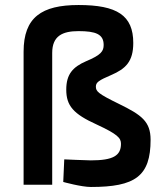

<svg xmlns="http://www.w3.org/2000/svg" viewBox="-20 -736 660 765"><path d="M188 0V-525C188 -593 229 -612 293 -612C361 -612 393 -600 393 -557C393 -532 383 -517 323 -492C270 -469 244 -440 244 -379C244 -315 272 -282 365 -240C449 -201 462 -186 462 -163C462 -116 431 -97 342 -97C325 -97 236 -101 236 -101L232 -11C232 -11 304 9 342 9C519 9 580 -34 580 -179C580 -252 544 -278 454 -322C370 -363 362 -372 362 -391C362 -408 374 -416 423 -437C481 -462 511 -491 511 -565C511 -675 446 -716 293 -716C146 -716 74 -667 74 -530V0Z"/></svg>

Font: TitilliumText22L
Style: 800 wt
Weight: 800
Designer: Campivisivi
Foundry: Campivisivi
Version: 1.000